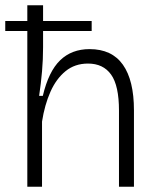

<svg xmlns="http://www.w3.org/2000/svg" viewBox="-22 -711 610 731"><path d="M82 0V-593H-2V-631H82V-691H142V-631H327V-593H142V-531Q142 -485 138 -439Q134 -393 127 -346H141Q163 -439 207 -481.5Q251 -524 319 -524Q404 -524 446 -464.5Q488 -405 488 -291V0H431V-290Q431 -385 401 -427Q371 -469 313 -469Q263 -469 227.5 -440Q192 -411 170 -361.5Q148 -312 138 -248V0Z"/></svg>

Font: Bricolage Grotesque 12pt ExtraLight
Style: Regular
Weight: 200
Designer: Mathieu Triay
Foundry: Atelier Triay
Version: Version 1.001; ttfautohint (v1.8.4.7-5d5b);gftools[0.9.33.de